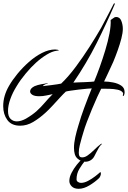

<svg xmlns="http://www.w3.org/2000/svg" viewBox="-37 -782 798 1199"><path d="M496 228Q470 228 448 209Q435 198 430 180.5Q425 163 425 142Q425 111 433 75Q441 39 451.5 5Q462 -29 470 -55Q477 -76 489 -109Q501 -142 514 -175Q527 -208 536 -230Q530 -230 506.5 -228Q483 -226 454 -222.5Q425 -219 402 -215.5Q379 -212 374 -210Q358 -195 336 -171Q314 -147 290.5 -121.5Q267 -96 247 -78Q210 -44 170.5 -20.5Q131 3 89 3Q35 3 9 -32.5Q-17 -68 -17 -119Q-17 -184 20 -247Q40 -282 72 -321Q104 -360 143.5 -395Q183 -430 225.5 -451.5Q268 -473 307 -473Q313 -473 321.5 -471.5Q330 -470 330 -467L316 -465Q288 -461 255 -441Q187 -400 123 -322Q91 -284 67 -244Q42 -204 27.5 -163.5Q13 -123 13 -89Q13 -55 29 -39.5Q45 -24 68 -24Q94 -24 125 -41Q166 -65 192.5 -89Q219 -113 241 -139Q263 -165 292 -194L253 -186Q230 -181 208 -181Q179 -181 165 -190Q151 -199 151 -211Q151 -230 179 -244Q199 -252 221 -256Q243 -259 259 -263Q261 -263 261 -262Q261 -260 259 -260Q251 -259 241 -253Q231 -247 230 -244Q235 -245 250 -246.5Q265 -248 284 -250.5Q303 -253 320 -255.5Q337 -258 345 -260Q390 -303 435.5 -364Q481 -425 522.5 -490Q564 -555 595 -609Q598 -615 609 -635.5Q620 -656 633 -681Q646 -706 657 -727Q668 -748 672 -756Q675 -762 677 -762Q679 -762 679.5 -758.5Q680 -755 678 -752Q628 -635 566 -511.5Q504 -388 421 -266Q429 -267 449 -267.5Q469 -268 491 -269Q513 -270 530 -271Q547 -272 551 -273Q567 -311 585.5 -362.5Q604 -414 620.5 -468.5Q637 -523 646.5 -572.5Q656 -622 654 -657Q662 -662 671 -669Q679 -676 688 -676Q711 -676 720.5 -652Q730 -628 730 -602Q730 -577 721 -542Q712 -507 698.5 -469Q685 -431 670 -395Q653 -357 636 -321.5Q619 -286 613 -273Q640 -273 670 -267Q700 -261 720.5 -247Q741 -233 741 -208Q741 -204 741 -200.5Q741 -197 739 -192Q736 -182 732 -182Q730 -182 730 -187Q730 -189 731 -191.5Q732 -194 732 -197Q732 -201 729 -205Q720 -217 696.5 -222Q673 -227 645 -227.5Q617 -228 595 -228Q587 -213 571 -178Q555 -143 537.5 -101Q520 -59 505.5 -20.5Q491 18 485 40Q481 53 474 76.5Q467 100 461 125.5Q455 151 455 171Q455 197 468 200Q488 204 509 189.5Q530 175 551.5 153.5Q573 132 593 117Q603 112 596 121Q589 126 580.5 140Q572 154 565 168.5Q558 183 554 190Q545 209 529.5 218.5Q514 228 496 228ZM454 397Q426 397 411 382Q396 367 396 348Q396 324 410 297Q424 270 442 247.5Q460 225 471 216Q477 210 488 210Q493 210 496 213Q499 216 494 222Q476 244 458.5 273Q441 302 441 338Q441 348 449.5 354Q458 360 469 360Q489 360 512 348Q535 336 556 320Q577 304 590 292Q593 296 593 303Q593 310 589 318.5Q585 327 582 330Q556 355 521 376Q486 397 454 397Z"/></svg>

Font: Birthstone Bounce
Style: Regular
Weight: 400
Designer: Robert E. Leuschke
Foundry: Rob Leuschke
Version: Version 1.010; ttfautohint (v1.8.3)